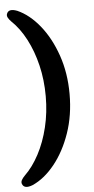

<svg xmlns="http://www.w3.org/2000/svg" viewBox="-58 -767 457 930"><g transform="rotate(-5 170.0 -302.0)"><path d="M279.5 -302Q279.5 -199 249.5 -112.5Q219.5 -26 170.2 35Q121 96 62.5 122Q21.5 138 11.5 112Q8 103 13 93.2Q18 83.5 29 72.5Q68 35 98.5 -22.5Q129 -80 146.2 -151.2Q163.5 -222.5 163.5 -302Q163.5 -381 146.5 -452Q129.5 -523 99.2 -580.8Q69 -638.5 29 -676.5Q18 -687.5 13 -697.2Q8 -707 11.5 -715.5Q21 -741.5 62.5 -725.5Q121 -699.5 170.2 -638.5Q219.5 -577.5 249.5 -491Q279.5 -404.5 279.5 -302Z"/></g></svg>

Font: Fraunces 72pt SuperSoft SemiBold
Style: Regular
Weight: 600
Version: Version 1.000;[b76b70a41]